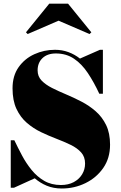

<svg xmlns="http://www.w3.org/2000/svg" viewBox="-20 -1038 674 1072"><path d="M325 14.5Q278.5 14.5 241.2 -1Q204 -16.5 174 -42.5L58.5 10H40V-255H60Q79.5 -214 102.8 -170.2Q126 -126.5 156.5 -89Q187 -51.5 227 -28.2Q267 -5 320 -5Q361.5 -5 391.8 -21.2Q422 -37.5 438.5 -64.8Q455 -92 455 -125Q455 -162.5 433 -187Q411 -211.5 375 -229Q339 -246.5 295.8 -263Q252.5 -279.5 209.2 -300.2Q166 -321 130 -352Q94 -383 72 -429.8Q50 -476.5 50 -545Q50 -615 84 -663Q118 -711 172.2 -735.5Q226.5 -760 287 -760Q326.5 -760 361.5 -747.2Q396.5 -734.5 426.5 -711L538 -760H554.5V-514.5H534.5Q504.5 -579 470.5 -630Q436.5 -681 393.2 -710.2Q350 -739.5 292 -739.5Q244.5 -739.5 217.2 -713.5Q190 -687.5 190 -645Q190 -611.5 212 -588.5Q234 -565.5 270 -547.2Q306 -529 349 -511Q392 -493 435.2 -470.5Q478.5 -448 514.5 -416.5Q550.5 -385 572.5 -339.8Q594.5 -294.5 594.5 -230Q594.5 -155 556.5 -100.2Q518.5 -45.5 457 -15.5Q395.5 14.5 325 14.5ZM134.5 -848 125 -857.5 255 -1017.5H360L490 -857.5L480 -848L307 -922.5Z"/></svg>

Font: Bodoni Moda 11pt Black
Style: Regular
Weight: 900
Designer: Owen Earl
Foundry: indestructible type
Version: Version 2.004